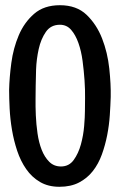

<svg xmlns="http://www.w3.org/2000/svg" viewBox="-20 -691 450 737"><path d="M210 -671Q274 -671 312.5 -634Q351 -597 372 -543Q393 -489 399.5 -428Q406 -367 405 -319Q404 -287 401.5 -249Q399 -211 391.5 -172.5Q384 -134 371 -98Q358 -62 336.5 -34.5Q315 -7 283.5 9.5Q252 26 208 26Q165 26 133.5 7.5Q102 -11 80.5 -42Q59 -73 46 -112Q33 -151 26 -192.5Q19 -234 17 -274Q15 -314 15 -346Q16 -393 23.5 -449.5Q31 -506 52 -555.5Q73 -605 111 -638Q149 -671 210 -671ZM117 -361Q117 -343 116.5 -313Q116 -283 117.5 -248.5Q119 -214 124 -179Q129 -144 140 -116Q151 -88 169 -70Q187 -52 214 -52Q245 -52 263 -77Q281 -102 290.5 -136.5Q300 -171 303 -207Q306 -243 306 -265Q306 -283 306.5 -314.5Q307 -346 304.5 -382.5Q302 -419 297 -457Q292 -495 281 -526Q270 -557 253 -576.5Q236 -596 210 -596Q175 -596 156 -568.5Q137 -541 128.5 -502.5Q120 -464 118.5 -424.5Q117 -385 117 -361Z"/></svg>

Font: Teutonic
Style: Regular
Weight: 400
Designer: Peter Wiegel
Foundry: Peter Wiegel
Version: 1.000